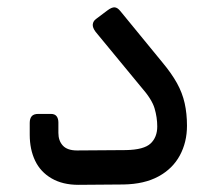

<svg xmlns="http://www.w3.org/2000/svg" viewBox="-20 -514 596 536"><path d="M199 2Q155 2 124 -16Q93 -34 78 -65.5Q63 -97 63 -138V-171Q63 -183 68.5 -189.5Q74 -196 87 -196H122Q133 -196 138 -189.5Q143 -183 143 -172V-143Q143 -121 155.5 -107.5Q168 -94 195 -94L332 -95Q382 -96 400.5 -113.5Q419 -131 419 -161Q419 -186 411.5 -211.5Q404 -237 374 -271L247 -425Q238 -437 239 -446Q240 -455 248 -461L280 -485Q292 -494 300 -493.5Q308 -493 316 -483L434 -339Q459 -309 474 -282Q489 -255 495.5 -226Q502 -197 502 -163Q502 -117 482 -80Q462 -43 422.5 -21.5Q383 0 325 1Z"/></svg>

Font: RubikRegular
Style: Regular
Weight: 400
Designer: Hubert and Fischer
Foundry: Hubert and Fischer
Version: Version 2.300;gftools[0.9.30]